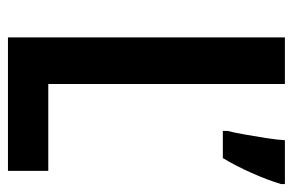

<svg xmlns="http://www.w3.org/2000/svg" viewBox="-150 -604 754 495"><g transform="rotate(90 227.5 -357.0)"><path d="M77 0V-714H197V-104H421V0ZM455 -704Q445 -670 426 -627.5Q407 -585 388 -554H318V-566Q322 -581 327 -609Q332 -637 336.5 -666Q341 -695 342 -714H455Z"/></g></svg>

Font: Noto Sans Gurmukhi Condensed SemiBold
Style: Regular
Weight: 600
Width: 3
Designer: Jelle Bosma - Monotype Design Team
Foundry: Monotype Imaging Inc.
Version: Version 2.004; ttfautohint (v1.8.4.7-5d5b)